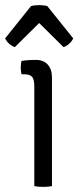

<svg xmlns="http://www.w3.org/2000/svg" viewBox="-37 -727 311 750"><path d="M166 0Q152.5 3 132 3Q110.5 3 97 0V-389Q97 -417 88.2 -427Q79.5 -437 56 -437H47Q44 -450.5 44 -463Q44 -470 44.8 -475.8Q45.5 -481.5 47 -489Q63.5 -491.5 75.5 -492.2Q87.5 -493 95 -493H103Q133 -493 149.5 -474.8Q166 -456.5 166 -424ZM148 -703 249 -577Q243 -564.5 232.2 -555.2Q221.5 -546 211 -543L116 -637L21 -543Q10.5 -546 -0.2 -555.2Q-11 -564.5 -17 -577L84 -703Q97 -707 116 -707Q135 -707 148 -703Z"/></svg>

Font: Signika Negative Light Light
Style: Regular
Weight: 300
Version: Version 2.001